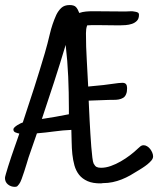

<svg xmlns="http://www.w3.org/2000/svg" viewBox="-24 -723 624 757"><path d="M579.6 -106.4Q579.6 -98.1 573 -90.3Q566.4 -82.5 557.4 -75.2Q548.3 -67.9 538.8 -61.8Q529.3 -55.7 522.9 -51.8Q505.9 -41 489.5 -31.7Q473.1 -22.5 455.8 -15.6Q438.5 -8.8 420.2 -4.9Q401.9 -1 381.3 -1L374.5 0Q342.3 0.5 321.3 -8.8Q300.3 -18.1 287.8 -33.9Q275.4 -49.8 269.5 -70.8Q263.7 -91.8 261.2 -115.2Q258.8 -138.7 258.5 -163.3Q258.3 -188 257.3 -210.9Q223.6 -209.5 189.9 -204.8Q156.2 -200.2 121.6 -197.3L88.4 -101.6Q85.4 -92.3 81.1 -77.4Q76.7 -62.5 71.5 -46.9Q66.4 -31.2 61.3 -17.3Q56.2 -3.4 51.3 2.9Q47.4 8.3 44.4 11Q41.5 13.7 34.7 13.7Q19 13.7 7.3 4.2Q-4.4 -5.4 -4.4 -21.5Q-4.4 -24.9 -0.7 -37.6Q2.9 -50.3 8.3 -67.6Q13.7 -85 20.5 -105Q27.3 -125 33.7 -143.3Q40 -161.6 45.2 -176Q50.3 -190.4 52.2 -196.3Q44.9 -197.8 36.9 -200.9Q28.8 -204.1 28.8 -212.9Q28.8 -216.8 33.4 -221.2Q38.1 -225.6 44.2 -229.5Q50.3 -233.4 56.4 -236.3Q62.5 -239.3 65.9 -240.2Q88.9 -308.6 110.6 -376.5Q132.3 -444.3 152.8 -513.7Q163.6 -550.8 172.6 -589.4Q181.6 -627.9 197.8 -664.1Q206.1 -681.2 218 -692.1Q230 -703.1 250.5 -703.1Q268.1 -703.1 275.4 -695.3Q282.7 -687.5 288.6 -671.9Q301.3 -676.3 314.7 -677.5Q328.1 -678.7 341.3 -678.7Q373.5 -678.7 405.8 -678.2Q438 -677.7 470.2 -677.7Q480 -677.7 489.5 -678.5Q499 -679.2 509.3 -676.8Q515.1 -675.8 519.5 -673.6Q523.9 -671.4 523.9 -664.1Q523.9 -649.4 515.9 -641.1Q507.8 -632.8 496.1 -628.9Q484.4 -625 470.9 -624Q457.5 -623 446.8 -623Q424.8 -623 402.8 -623.5Q380.9 -624 358.9 -624Q348.6 -624 339.1 -624Q329.6 -624 319.8 -623Q316.9 -615.7 315.9 -607.9Q314.9 -600.1 314.9 -591.8Q314.9 -538.6 318.1 -486.8Q321.3 -435.1 323.7 -381.8Q354 -384.3 383.8 -387.7Q413.6 -391.1 442.9 -395.5Q446.8 -395.5 450.4 -396Q454.1 -396.5 458.5 -396.5Q468.8 -396.5 472.9 -391.1Q477.1 -385.7 477.1 -376Q477.1 -369.1 476.3 -363.3Q475.6 -357.4 473.1 -351.6Q469.2 -341.8 461.4 -337.2Q453.6 -332.5 443.8 -330.8Q434.1 -329.1 423.6 -329.3Q413.1 -329.6 404.8 -329.1L325.7 -326.2Q326.2 -315.9 327.1 -295.4Q328.1 -274.9 329.3 -249.5Q330.6 -224.1 332.3 -196.3Q334 -168.5 335.9 -144.3Q337.9 -120.1 340.1 -102.1Q342.3 -84 345.2 -78.1Q350.6 -67.9 356.9 -64.7Q363.3 -61.5 374.5 -61.5Q393.1 -61.5 413.1 -68.6Q433.1 -75.7 452.1 -86.7Q471.2 -97.7 488.5 -110.8Q505.9 -124 519 -136.7Q523.4 -141.1 529.3 -145.8Q535.2 -150.4 542.5 -150.4Q549.3 -150.4 556.2 -146.2Q563 -142.1 568.1 -135.5Q573.2 -128.9 576.4 -121.1Q579.6 -113.3 579.6 -106.4ZM247.6 -272.5V-295.9Q247.6 -358.4 244.9 -420.9Q242.2 -483.4 234.9 -545.9Q212.9 -472.2 189.2 -399.4Q165.5 -326.7 141.1 -253.9Q167.5 -257.8 194.3 -262.5Q221.2 -267.1 247.6 -272.5Z"/></svg>

Font: Just Another Hand
Style: Regular
Weight: 400
Designer: Astigmatic (AOETI)
Foundry: Astigmatic (AOETI)
Version: Version 1.000